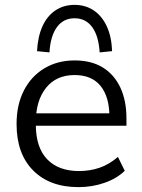

<svg xmlns="http://www.w3.org/2000/svg" viewBox="-20 -759 584 788"><path d="M302 9Q184 9 116 -59.5Q48 -128 48 -250Q48 -329 78 -387.5Q108 -446 162 -478.5Q216 -511 286 -511Q355 -511 402 -482Q449 -453 474 -399.5Q499 -346 499 -273V-243H110V-294H446L429 -281Q429 -361 393 -406Q357 -451 286 -451Q211 -451 169 -398.5Q127 -346 127 -257V-248Q127 -154 173.5 -105.5Q220 -57 304 -57Q349 -57 388.5 -70.5Q428 -84 464 -115L492 -58Q459 -26 408.5 -8.5Q358 9 302 9ZM183 -544 132 -549Q135 -608 154 -650.5Q173 -693 207 -716Q241 -739 286 -739Q331 -739 365 -716Q399 -693 418.5 -650.5Q438 -608 440 -549L389 -544Q385 -611 358.5 -647.5Q332 -684 286 -684Q240 -684 213.5 -647.5Q187 -611 183 -544Z"/></svg>

Font: Mulish ExtraLight
Style: Regular
Weight: 400
Version: Version 3.603